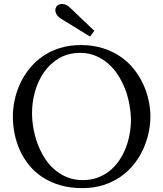

<svg xmlns="http://www.w3.org/2000/svg" viewBox="-20 -947 834 983"><path d="M144 -368.2Q144 -331.1 150.9 -291.3Q157.7 -251.5 171.6 -213.4Q185.5 -175.3 206.8 -140.9Q228 -106.4 257.1 -80.8Q286.1 -55.2 322.5 -40Q358.9 -24.9 403.8 -24.9Q444.8 -24.9 479 -37.4Q513.2 -49.8 540.5 -71.5Q567.9 -93.3 588.4 -122.8Q608.9 -152.3 622.6 -186.3Q636.2 -220.2 643.3 -258.8Q650.4 -297.4 650.4 -331.1Q650.4 -367.2 642.6 -411.1Q634.8 -455.1 619.6 -493.4Q604.5 -531.7 582.5 -565.2Q560.5 -598.6 531.7 -623.3Q502.9 -647.9 467.5 -662.1Q432.1 -676.3 390.6 -676.3Q329.1 -676.3 282.7 -648.9Q236.3 -621.6 205.6 -577.6Q174.8 -533.7 159.4 -478.8Q144 -423.8 144 -368.2ZM45.9 -350.1Q45.9 -392.1 55.2 -435.5Q64.5 -479 83.5 -519.8Q102.5 -560.5 131.3 -596.2Q160.2 -631.8 198.7 -658.7Q237.3 -685.5 286.1 -700.9Q335 -716.3 394 -716.3Q455.1 -716.3 505.1 -700.7Q555.2 -685.1 594.7 -658.4Q634.3 -631.8 663.3 -595.9Q692.4 -560.1 711.7 -519.3Q731 -478.5 740.5 -435.1Q750 -391.6 750 -350.1Q750 -308.6 740.5 -265.4Q731 -222.2 712.2 -181.4Q693.4 -140.6 664.6 -104.7Q635.7 -68.8 596.9 -42Q558.1 -15.1 509.5 0.5Q460.9 16.1 401.9 16.1Q338.4 16.1 287.4 1Q236.3 -14.2 196.8 -40.3Q157.2 -66.4 128.7 -101.8Q100.1 -137.2 81.8 -177.7Q63.5 -218.3 54.7 -262.5Q45.9 -306.6 45.9 -350.1ZM295.9 -849.1Q278.8 -859.4 272 -869.6Q265.1 -879.9 263.7 -888.7Q262.2 -897.5 264.6 -904.1Q267.1 -910.6 269.5 -914.1Q271 -916 276.1 -920.2Q281.2 -924.3 289.8 -926Q298.3 -927.7 310.3 -924.8Q322.3 -921.9 336.9 -909.2L462.9 -789.1L440.9 -759.8Z"/></svg>

Font: Lora
Style: Regular
Weight: 400
Designer: Olga Karpushina, Alexei Vanyashin
Foundry: Cyreal (www.cyreal.org, a@cyreal.org)
Version: Version 1.014